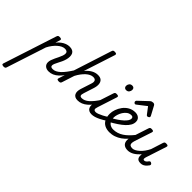

<svg xmlns="http://www.w3.org/2000/svg" viewBox="-250 -1833 3165 3165"><g transform="rotate(45 1333.0 -250.0)"><path d="M-90 485Q-106 485 -120 478Q-134 471 -128 452L176 -483Q183 -503 192.5 -509Q202 -515 221 -515Q252 -515 260.5 -505.5Q269 -496 262 -476L237 -399Q269 -438 304 -464.5Q339 -491 376.5 -505Q414 -519 451 -519Q492 -519 518.5 -505.5Q545 -492 557.5 -466.5Q570 -441 570 -405Q570 -368 559.5 -331Q549 -294 533 -260Q517 -226 500.5 -195Q484 -164 473.5 -138.5Q463 -113 463 -94Q463 -75 476 -66.5Q489 -58 514 -58Q528 -58 534.5 -46.5Q541 -35 538 -20.5Q535 -6 523.5 5.5Q512 17 491 17Q440 17 409 -10Q378 -37 378 -83Q378 -110 388.5 -141.5Q399 -173 415 -206Q431 -239 447 -271.5Q463 -304 473.5 -334Q484 -364 484 -388Q484 -413 468 -426.5Q452 -440 420 -440Q390 -440 358.5 -425Q327 -410 295.5 -382.5Q264 -355 235 -317Q206 -279 182 -232L-43 459Q-47 472 -57 478.5Q-67 485 -90 485Z M492 17Q478 17 471.5 5.5Q465 -6 467.5 -20.5Q470 -35 482 -46.5Q494 -58 515 -58Q547 -58 578.5 -73.5Q610 -89 643 -119Q676 -149 711 -195.5Q746 -242 785 -303Q794 -317 804 -316Q814 -315 819 -305.5Q824 -296 818 -284Q779 -207 740.5 -150.5Q702 -94 662.5 -57Q623 -20 580.5 -1.5Q538 17 492 17Z M1168 17Q1131 17 1107 4Q1083 -9 1071.5 -32.5Q1060 -56 1060.5 -86.5Q1061 -117 1072 -152L1134 -344Q1149 -389 1136 -414.5Q1123 -440 1079 -440Q1050 -440 1018.5 -425Q987 -410 956.5 -382Q926 -354 897.5 -315.5Q869 -277 845 -231L774 -11Q769 2 759 8.5Q749 15 726 15Q710 15 696 8Q682 1 689 -18L990 -953Q996 -973 1005.5 -979Q1015 -985 1035 -985Q1066 -985 1074.5 -975.5Q1083 -966 1076 -946L899 -400Q922 -429 947.5 -451Q973 -473 1000 -488.5Q1027 -504 1055 -511.5Q1083 -519 1111 -519Q1167 -519 1195.5 -493Q1224 -467 1228.5 -420Q1233 -373 1212 -311L1158 -143Q1142 -95 1150.5 -76.5Q1159 -58 1191 -58Q1205 -58 1211.5 -46.5Q1218 -35 1215.5 -20.5Q1213 -6 1201 5.5Q1189 17 1168 17Z M1168 17Q1154 17 1147.5 5.5Q1141 -6 1143.5 -20.5Q1146 -35 1158 -46.5Q1170 -58 1191 -58Q1221 -58 1251.5 -71Q1282 -84 1313 -111.5Q1344 -139 1377.5 -180Q1411 -221 1446 -277Q1455 -290 1467 -289Q1479 -288 1485.5 -278.5Q1492 -269 1486 -257Q1450 -187 1412 -135Q1374 -83 1334.5 -49.5Q1295 -16 1253.5 0.5Q1212 17 1168 17Z M1494 17Q1457 17 1432.5 4Q1408 -9 1396.5 -32.5Q1385 -56 1385 -86Q1385 -116 1397 -152L1505 -483Q1512 -503 1521.5 -509Q1531 -515 1550 -515Q1581 -515 1589.5 -505.5Q1598 -496 1591 -476L1483 -143Q1466 -95 1475 -76.5Q1484 -58 1517 -58Q1531 -58 1537 -46.5Q1543 -35 1540.5 -20.5Q1538 -6 1526.5 5.5Q1515 17 1494 17ZM1612 -669Q1592 -669 1578 -682Q1564 -695 1564 -720Q1564 -747 1581.5 -771Q1599 -795 1636 -795Q1657 -795 1671 -782.5Q1685 -770 1685 -744Q1685 -717 1667.5 -693Q1650 -669 1612 -669Z M1493 17Q1479 17 1472.5 5.5Q1466 -6 1468.5 -20.5Q1471 -35 1483 -46.5Q1495 -58 1516 -58Q1536 -58 1566.5 -69Q1597 -80 1637.5 -101Q1678 -122 1727 -154Q1740 -162 1750 -157Q1760 -152 1766 -140Q1772 -128 1769.5 -114Q1767 -100 1755 -92Q1695 -53 1648 -29Q1601 -5 1563 6Q1525 17 1493 17Z M1762 -167Q1818 -198 1863.5 -229Q1909 -260 1942 -290Q1975 -320 1993 -347.5Q2011 -375 2011 -399Q2011 -420 2000 -429.5Q1989 -439 1970 -439Q1926 -439 1892.5 -414.5Q1859 -390 1835.5 -352.5Q1812 -315 1800.5 -275.5Q1789 -236 1789 -207Q1789 -166 1800 -137.5Q1811 -109 1830.5 -92Q1850 -75 1874.5 -67Q1899 -59 1925 -59Q1939 -59 1944.5 -47.5Q1950 -36 1948.5 -20.5Q1947 -5 1938 6.5Q1929 18 1914 18Q1845 18 1797 -7Q1749 -32 1724 -82Q1699 -132 1699 -204Q1699 -251 1717.5 -305Q1736 -359 1772 -408Q1808 -457 1861.5 -488Q1915 -519 1984 -519Q2016 -519 2042.5 -507Q2069 -495 2084.5 -472Q2100 -449 2100 -415Q2100 -372 2077.5 -332Q2055 -292 2013.5 -253.5Q1972 -215 1915 -177Q1858 -139 1789 -100Z M1903 18Q1894 18 1890 6.5Q1886 -5 1888 -20.5Q1890 -36 1897.5 -47.5Q1905 -59 1917 -59Q1967 -59 2012 -73Q2057 -87 2097.5 -113.5Q2138 -140 2175.5 -177Q2213 -214 2249 -259Q2255 -266 2266.5 -261Q2278 -256 2286 -246.5Q2294 -237 2288 -230Q2250 -176 2209 -130.5Q2168 -85 2121.5 -52Q2075 -19 2021 -0.5Q1967 18 1903 18Z M1882 -610Q1869 -610 1859.5 -621Q1850 -632 1850 -644Q1850 -653 1854 -659Q1858 -665 1862 -669L2020 -818Q2034 -831 2048 -835.5Q2062 -840 2078 -840Q2091 -840 2102.5 -833.5Q2114 -827 2120 -814L2202 -661Q2206 -654 2207 -649Q2208 -644 2208 -639Q2208 -627 2193.5 -618.5Q2179 -610 2169 -610Q2159 -610 2153.5 -615Q2148 -620 2143 -626L2057 -739L1910 -625Q1904 -621 1897 -615.5Q1890 -610 1882 -610Z M2334 16Q2280 16 2248 -8Q2216 -32 2209.5 -76.5Q2203 -121 2222 -181L2321 -483Q2328 -503 2337.5 -509Q2347 -515 2366 -515Q2397 -515 2405.5 -505.5Q2414 -496 2407 -476L2308 -175Q2296 -137 2297 -112Q2298 -87 2314.5 -74.5Q2331 -62 2365 -62Q2392 -62 2421.5 -77.5Q2451 -93 2482 -120.5Q2513 -148 2541.5 -187Q2570 -226 2593 -273L2660 -483Q2667 -503 2676.5 -509Q2686 -515 2705 -515Q2736 -515 2744.5 -505.5Q2753 -496 2746 -476L2628 -115Q2625 -102 2623 -89Q2621 -76 2626 -67.5Q2631 -59 2646 -59Q2659 -59 2671.5 -66Q2684 -73 2694 -84.5Q2704 -96 2712 -107Q2718 -116 2729 -119Q2740 -122 2755 -112Q2771 -102 2772 -91.5Q2773 -81 2768 -70Q2757 -53 2738 -32.5Q2719 -12 2693.5 2Q2668 16 2635 16Q2602 16 2583 7Q2564 -2 2555 -18Q2546 -34 2543.5 -54Q2541 -74 2543 -96L2546 -108Q2522 -78 2496 -55Q2470 -32 2443 -16Q2416 0 2388.5 8Q2361 16 2334 16Z"/></g></svg>

Font: Playwrite NO
Style: Regular
Weight: 400
Designer: Veronika Burian, José Scaglione
Foundry: TypeTogether
Version: Version 1.002